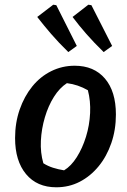

<svg xmlns="http://www.w3.org/2000/svg" viewBox="-20 -784 538 815"><path d="M219 11Q137 11 90.5 -45Q44 -101 44 -198Q44 -263 63.5 -319Q83 -375 117 -417Q151 -459 197.5 -482Q244 -505 297 -505Q379 -505 425.5 -450.5Q472 -396 472 -298Q472 -233 452.5 -176.5Q433 -120 398.5 -78Q364 -36 318.5 -12.5Q273 11 219 11ZM252 -61Q282 -79 306 -117Q330 -155 345 -203.5Q360 -252 362.5 -304Q365 -356 353 -401Q332 -413 310 -420.5Q288 -428 264 -431Q233 -411 209 -373Q185 -335 170.5 -286Q156 -237 153.5 -186.5Q151 -136 164 -91Q183 -79 205 -72Q227 -65 252 -61ZM270 -563Q228 -604 197 -640Q166 -676 138 -712L206 -764L219 -762L306 -589ZM420 -563Q378 -604 346.5 -640Q315 -676 288 -712L355 -764L368 -762L456 -589Z"/></svg>

Font: Piazzolla Thin
Style: Bold Italic
Weight: 700
Italic angle: -11.3°
Version: Version 2.005